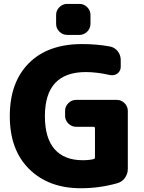

<svg xmlns="http://www.w3.org/2000/svg" viewBox="-20 -995 755 1004"><path d="M331.1 -812.5Q307.6 -812.5 290.5 -829.6Q273.4 -846.7 273.4 -870.1V-917Q273.4 -940.4 290.5 -957.5Q307.6 -974.6 331.1 -974.6H395.5Q418.9 -974.6 436 -957.5Q453.1 -940.4 453.1 -917V-870.1Q453.1 -846.7 436 -829.6Q418.9 -812.5 395.5 -812.5ZM409.2 -764.6Q485.4 -764.6 554.7 -752Q580.1 -747.1 595.7 -727.1Q611.3 -707 611.3 -681.6V-645.5Q611.3 -624 593.8 -610.4Q581.1 -601.6 566.4 -601.6Q561.5 -601.6 555.7 -602.5Q486.3 -618.2 428.7 -618.2Q214.8 -618.2 214.8 -387.7Q214.8 -272.5 265.6 -214.8Q316.4 -157.2 412.1 -157.2Q446.3 -157.2 469.7 -163.1Q476.6 -165 476.6 -171.9V-324.2Q476.6 -332 468.8 -332H377.9Q354.5 -332 337.4 -349.1Q320.3 -366.2 320.3 -389.6V-415Q320.3 -438.5 337.4 -455.6Q354.5 -472.7 377.9 -472.7H590.8Q614.3 -472.7 631.3 -455.6Q648.4 -438.5 648.4 -415V-112.3Q648.4 -85.9 633.3 -64.9Q618.2 -43.9 593.8 -37.1Q502 -10.7 402.3 -10.7Q234.4 -10.7 132.8 -110.8Q31.2 -210.9 31.2 -387.7Q31.2 -564.5 130.9 -664.6Q230.5 -764.6 409.2 -764.6Z"/></svg>

Font: Gen Jyuu Gothic Heavy
Style: Bold
Weight: 900
Designer: [Source Han Sans]
Ryoko NISHIZUKA  (kana & ideographs); Paul D. Hunt (Latin, Greek & Cyrillic); Wenlong ZHANG  (bopomofo
Version: Version 1.002.20150607